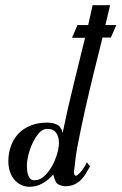

<svg xmlns="http://www.w3.org/2000/svg" viewBox="-20 -710 466 736"><path d="M277 -614H318L335 -690H402Q398 -673 393.5 -653.5Q389 -634 384 -614H426L405 -566H373Q357 -502 339.5 -431Q322 -360 307 -293Q292 -226 280.5 -167.5Q269 -109 266 -70Q263 -55 263.5 -48Q264 -41 266.5 -38.5Q269 -36 271.5 -36.5Q274 -37 276 -38Q289 -49 297.5 -61Q306 -73 313 -88L325 -72Q317 -58 309 -44.5Q301 -31 290.5 -20.5Q280 -10 265 -3Q250 4 228 4Q201 1 194 -13Q187 -27 184 -41Q167 -21 143.5 -7.5Q120 6 94 6Q74 6 58.5 -2.5Q43 -11 32.5 -24.5Q22 -38 17 -55.5Q12 -73 12 -91Q12 -123 22 -150.5Q32 -178 51 -198Q70 -218 98 -229Q126 -240 161 -240Q183 -240 199 -232Q215 -224 220 -200Q239 -293 261.5 -383.5Q284 -474 306 -565H256ZM161 -216Q143 -216 129 -199.5Q115 -183 104.5 -160.5Q94 -138 88.5 -114.5Q83 -91 83 -77Q83 -68 84 -57.5Q85 -47 88 -38.5Q91 -30 96.5 -24.5Q102 -19 112 -19Q133 -19 150 -35Q167 -51 179.5 -73.5Q192 -96 199 -120.5Q206 -145 206 -162Q206 -185 195.5 -200.5Q185 -216 161 -216Z"/></svg>

Font: Lucien Schoenschriftv CAT
Style: Regular
Weight: 400
Designer: Lucian Bernhard 1928
Foundry: CAT-Fonts Peter Wiegel
Version: Version 1.000